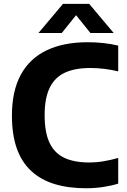

<svg xmlns="http://www.w3.org/2000/svg" viewBox="-20 -969 658 998"><path d="M427.5 9.5Q335.5 9.5 264 -12.2Q192.5 -34 142.8 -79.8Q93 -125.5 67.5 -197Q42 -268.5 42 -368.5Q42 -495.5 88 -580.2Q134 -665 222 -707.2Q310 -749.5 435.5 -749.5Q478 -749.5 517.5 -745.2Q557 -741 594.5 -732V-598Q559.5 -606.5 523.2 -611Q487 -615.5 448.5 -615.5Q368.5 -615.5 316.2 -590.8Q264 -566 238 -512Q212 -458 212 -370.5Q212 -280 237.8 -226.2Q263.5 -172.5 314.8 -148.5Q366 -124.5 443 -124.5Q481 -124.5 518.5 -130.8Q556 -137 594.5 -148V-14.5Q559 -3.5 515.8 3Q472.5 9.5 427.5 9.5ZM180 -797.5 307.5 -949H443.5L571 -797.5H450L363 -905.5H388L301 -797.5Z"/></svg>

Font: Encode Sans SC
Style: Bold
Weight: 700
Version: Version 3.002